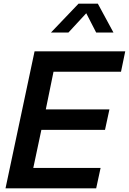

<svg xmlns="http://www.w3.org/2000/svg" viewBox="-20 -1024 701 1044"><path d="M10 0 168 -745H661L638 -634H271L229 -429H575L551 -318H205L161 -111H527L503 0ZM407 -1004H512L597 -847H503L449 -952L352 -847H257Z"/></svg>

Font: Plus Jakarta Display Medium
Style: Italic
Weight: 500
Italic angle: -12°
Designer: Gumpita Rahayu
Foundry: Tokotype Studio
Version: Version 1.000